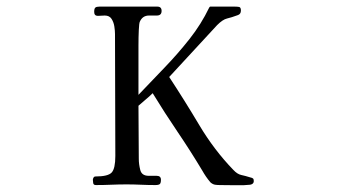

<svg xmlns="http://www.w3.org/2000/svg" viewBox="-20 -560 1040 581"><path d="M748 -12Q748 -3 737 -1Q721 1 692.5 0.5Q664 0 645 0Q638 0 631 -1Q624 -2 617 -8Q610 -16 603.5 -25.5Q597 -35 592 -44Q556 -104 517 -161.5Q478 -219 442 -278Q432 -268 421 -259Q410 -250 399 -240Q399 -200 399.5 -159.5Q400 -119 400 -79Q400 -63 404.5 -45.5Q409 -28 430 -28H454Q467 -28 467 -16Q467 -6 463.5 -3Q460 0 450 0Q428 0 406.5 -1Q385 -2 363 -2Q340 -2 316.5 -1Q293 0 270 0Q263 0 262 -6Q261 -12 261 -16Q261 -19 263 -22.5Q265 -26 269 -26Q307 -26 318 -38Q329 -50 329 -88Q329 -180 328.5 -272.5Q328 -365 328 -457Q328 -467 326 -480Q324 -493 317.5 -503Q311 -513 297 -513Q292 -513 286.5 -512.5Q281 -512 276 -512Q265 -512 265 -524Q265 -534 268.5 -537Q272 -540 281 -540H456Q469 -540 469 -527Q469 -513 454.5 -513Q440 -513 431 -513Q411 -513 403 -494Q401 -490 400 -469Q399 -448 399 -421.5Q399 -395 399 -373Q399 -351 399 -344V-273Q437 -313 477.5 -355Q518 -397 553.5 -442Q589 -487 613 -537Q615 -540 616 -540H690Q698 -540 703.5 -539Q709 -538 709 -528Q709 -517 699 -514Q680 -507 667 -504Q654 -501 637 -484L492 -327Q538 -257 583 -181.5Q628 -106 686 -46Q698 -33 710 -30.5Q722 -28 738 -23Q743 -22 745.5 -20Q748 -18 748 -12Z"/></svg>

Font: Kaisei Decol
Style: Regular
Weight: 400
Designer: Font-Kai, 金井和夫
Foundry: KAZUO KANAI
Version: Version 5.003